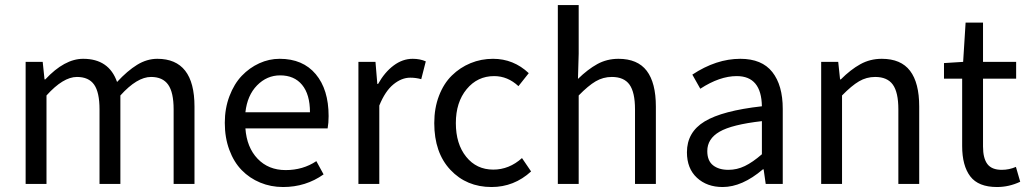

<svg xmlns="http://www.w3.org/2000/svg" viewBox="-20 -732 4091 764"><path d="M82 0V-485.8H149.9L157.2 -416H160.2Q236.8 -498 311 -498Q413.6 -498 445.8 -405.8Q486.8 -450.2 525.6 -474.1Q564.5 -498 606 -498Q753.9 -498 753.9 -308.1V0H670.9V-296.9Q670.9 -364.3 649.2 -395Q627.4 -425.8 581.1 -425.8Q525.4 -425.8 459 -352.1V0H376V-296.9Q376 -364.7 354.5 -395.3Q333 -425.8 286.1 -425.8Q231.4 -425.8 165 -352.1V0Z M1106.4 12.2Q1057.6 12.2 1015.4 -5.4Q973.1 -22.9 941.9 -54.9Q910.6 -86.9 892.6 -135.5Q874.5 -184.1 874.5 -243.2Q874.5 -300.8 893.1 -349.6Q911.6 -398.4 942.1 -430.4Q972.7 -462.4 1011.7 -480.2Q1050.8 -498 1092.8 -498Q1185.1 -498 1236.3 -437Q1287.6 -376 1287.6 -270Q1287.6 -242.7 1283.7 -221.2H956.5Q961.9 -145.5 1005.1 -100.3Q1048.3 -55.2 1116.7 -55.2Q1185.5 -55.2 1238.8 -90.8L1267.6 -38.1Q1196.8 12.2 1106.4 12.2ZM956.5 -285.2H1213.4Q1213.4 -356.4 1182.1 -394.3Q1150.9 -432.1 1094.7 -432.1Q1042 -432.1 1002.9 -392.3Q963.9 -352.5 956.5 -285.2Z M1406.2 0V-485.8H1474.1L1481.4 -397.9H1484.4Q1510.7 -444.8 1546.4 -471.4Q1582 -498 1622.1 -498Q1651.4 -498 1674.3 -487.8L1656.2 -417Q1634.8 -422.9 1612.3 -422.9Q1578.1 -422.9 1545.4 -396.2Q1512.7 -369.6 1489.3 -312V0Z M1936 12.2Q1836.4 12.2 1772.2 -56.2Q1708 -124.5 1708 -242.2Q1708 -301.8 1726.8 -350.8Q1745.6 -399.9 1778.1 -431.6Q1810.5 -463.4 1852.5 -480.7Q1894.5 -498 1941.9 -498Q2023.4 -498 2084 -440.9L2043 -389.2Q2000 -429.2 1946.3 -429.2Q1879.9 -429.2 1836.9 -377.2Q1793.9 -325.2 1793.9 -242.2Q1793.9 -159.2 1835 -108.2Q1876 -57.1 1942.9 -57.1Q2005.9 -57.1 2057.1 -103L2093.3 -49.8Q2025.4 12.2 1936 12.2Z M2199.7 0V-711.9H2282.7V-518.1L2279.8 -418Q2318.8 -456.1 2356.9 -477.1Q2395 -498 2440.9 -498Q2517.1 -498 2553.5 -450.2Q2589.8 -402.3 2589.8 -308.1V0H2506.8V-296.9Q2506.8 -364.7 2484.9 -395.3Q2462.9 -425.8 2414.6 -425.8Q2379.9 -425.8 2350.3 -408.4Q2320.8 -391.1 2282.7 -352.1V0Z M2855.5 12.2Q2793 12.2 2753.2 -24.7Q2713.4 -61.5 2713.4 -126Q2713.4 -206.1 2783.9 -248.8Q2854.5 -291.5 3011.7 -309.1Q3009.8 -429.2 2911.6 -429.2Q2843.8 -429.2 2766.6 -378.9L2734.9 -435.1Q2830.1 -498 2925.8 -498Q3011.7 -498 3053.2 -445.3Q3094.7 -392.6 3094.7 -298.8V0H3026.9L3018.6 -58.1H3015.6Q2933.1 12.2 2855.5 12.2ZM2878.4 -56.2Q2912.6 -56.2 2943.8 -71.3Q2975.1 -86.4 3011.7 -118.2V-250Q2892.1 -236.3 2843.3 -208Q2794.4 -179.7 2794.4 -130.9Q2794.4 -92.3 2817.4 -74.2Q2840.3 -56.2 2878.4 -56.2Z M3247.6 0V-485.8H3315.4L3322.8 -416H3325.7Q3364.7 -455.1 3403.6 -476.6Q3442.4 -498 3488.8 -498Q3564.9 -498 3601.3 -450.2Q3637.7 -402.3 3637.7 -308.1V0H3554.7V-296.9Q3554.7 -364.7 3532.7 -395.3Q3510.7 -425.8 3462.4 -425.8Q3427.7 -425.8 3398.2 -408.4Q3368.7 -391.1 3330.6 -352.1V0Z M3947.3 12.2Q3873 12.2 3840.8 -30.3Q3808.6 -72.8 3808.6 -150.9V-418.9H3736.3V-481L3812.5 -485.8L3822.3 -642.1H3891.6V-485.8H4023.4V-418.9H3891.6V-148.9Q3891.6 -102.5 3908.9 -79.3Q3926.3 -56.2 3966.3 -56.2Q3995.6 -56.2 4022.5 -67.9L4039.6 -8.8Q3995.1 12.2 3947.3 12.2Z"/></svg>

Font: Source Sans Pro
Style: Regular
Weight: 400
Designer: Paul D. Hunt
Foundry: Adobe Systems Incorporated
Version: Version 3.006;hotconv 1.0.111;makeotfexe 2.5.65597